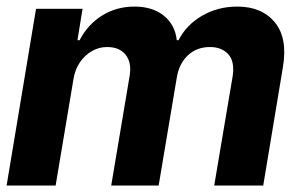

<svg xmlns="http://www.w3.org/2000/svg" viewBox="-22 -573 923 593"><path d="M-1.6 0 89.3 -545.9H233L217.2 -448.8H223.8Q248.8 -497.2 293.3 -525Q337.7 -552.7 393.6 -552.7Q448.8 -552.7 483.8 -524.7Q518.8 -496.6 524 -448.8H529.3Q553.6 -496.2 602.3 -524.5Q651.1 -552.7 710.9 -552.7Q786.6 -552.7 826.7 -504.2Q866.7 -455.7 852 -367L791 0H639.6L696.5 -337.1Q703.6 -382.7 683.2 -405.3Q662.7 -427.8 626.6 -427.7Q585.4 -427.8 558.1 -401.9Q530.8 -375.9 524 -333.2L468 0H321.5L378.7 -340.6Q384.9 -380.6 365.7 -404.2Q346.6 -427.8 309 -427.7Q284.2 -428 262 -415.3Q239.8 -402.6 224.6 -380.2Q209.3 -357.7 204.7 -327.3L149.8 0Z"/></svg>

Font: Inter Tight
Style: Italic
Weight: 400
Italic angle: -9.39999°
Designer: Rasmus Andersson
Foundry: rsms
Version: Version 3.002